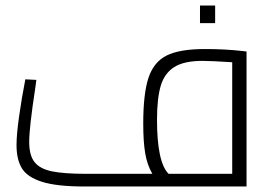

<svg xmlns="http://www.w3.org/2000/svg" viewBox="-20 -677 980 697"><path d="M40 0ZM875 -490V0H287Q186 0 132.5 -17Q79 -34 59.5 -66Q40 -98 40 -150Q40 -189 49.5 -256Q59 -323 72 -389L112 -387L108 -357Q86 -214 86 -162Q86 -113 105.5 -88.5Q125 -64 168.5 -55Q212 -46 293 -46H533Q514 -79 507 -121Q500 -163 500 -228Q500 -337 519 -394.5Q538 -452 585 -475.5Q632 -499 724 -499Q796 -499 858 -492ZM592 -46H823V-451Q746 -456 715 -456Q648 -456 612.5 -433.5Q577 -411 563.5 -365.5Q550 -320 550 -242Q550 -88 592 -46ZM706 -657H761V-593H706Z"/></svg>

Font: Cairo Light
Style: Regular
Weight: 300
Designer: Mohamed Gaber, the designers of Titillium
Foundry: Kief Type Foundry
Version: Version 2.009; ttfautohint (v1.5.33-1714) -l 8 -r 50 -G 200 